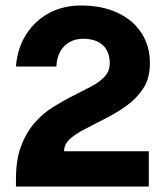

<svg xmlns="http://www.w3.org/2000/svg" viewBox="-20 -678 604 698"><path d="M213 -128H521V0H38V-27Q38 -97 56.5 -146.5Q75 -196 105 -230.5Q135 -265 171.5 -288Q208 -311 244 -329Q280 -347 310.5 -363Q341 -379 360 -399Q379 -419 379 -448Q379 -491 353.5 -514Q328 -537 283 -537Q240 -537 213.5 -510Q187 -483 185 -436H38Q43 -502 74.5 -552Q106 -602 157.5 -630Q209 -658 275 -658Q350 -658 406.5 -632Q463 -606 494 -558.5Q525 -511 525 -448Q525 -394 501 -357Q477 -320 440 -293.5Q403 -267 363 -247Q325 -227 291 -210Q257 -193 235 -173.5Q213 -154 213 -128Z"/></svg>

Font: Overused Grotesk
Style: Bold
Weight: 700
Version: Version 0.003